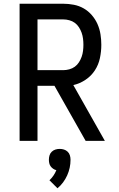

<svg xmlns="http://www.w3.org/2000/svg" viewBox="-20 -755 640 1029"><path d="M85 0V-735H319Q347 -735 375.5 -729.5Q404 -724 428.5 -710Q453 -696 472 -674Q491 -652 502.5 -626Q514 -600 518.5 -571.5Q523 -543 523 -515Q523 -479 515.5 -443.5Q508 -408 488.5 -378Q469 -348 438.5 -327.5Q408 -307 373 -299L542 0H439L272 -295H181V0ZM181 -379H319Q335 -379 351.5 -383.5Q368 -388 381 -397.5Q394 -407 403 -421Q412 -435 417.5 -450.5Q423 -466 425 -482.5Q427 -499 427 -515Q427 -531 425 -547.5Q423 -564 417.5 -579.5Q412 -595 403 -609Q394 -623 381 -632.5Q368 -642 351.5 -646.5Q335 -651 319 -651H181ZM288 254 245 211Q257 200 266.5 186Q276 172 282 157Q273 155 265 149.5Q257 144 251.5 136.5Q246 129 244 119.5Q242 110 242 101Q242 89 245.5 77.5Q249 66 257.5 58Q266 50 277 46.5Q288 43 300 43Q312 43 323 46.5Q334 50 342.5 58Q351 66 354.5 77.5Q358 89 358 101Q358 123 353.5 144Q349 165 340 185Q331 205 318 222.5Q305 240 288 254Z"/></svg>

Font: Iosevka Custom Medium Extended
Style: Regular
Weight: 500
Width: 7
Monospace: yes
Designer: Belleve Invis
Foundry: Belleve Invis
Version: Version 11.2.4; ttfautohint (v1.8.4)